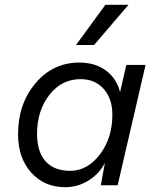

<svg xmlns="http://www.w3.org/2000/svg" viewBox="-20 -770 656 798"><path d="M418 -750H514L371 -583H296ZM251 8Q164 8 109.5 -53Q55 -114 55 -212Q55 -338 127.5 -424Q200 -510 310 -510Q375 -510 420 -477Q465 -444 479 -387L505 -500H585L469 0H399L416 -93Q392 -47 347.5 -19.5Q303 8 251 8ZM272 -60Q343 -60 395 -128Q447 -196 447 -293Q447 -360 411 -400.5Q375 -441 315 -441Q236 -441 185 -375.5Q134 -310 134 -213Q134 -139 169.5 -99.5Q205 -60 272 -60Z"/></svg>

Font: Elaine Sans
Style: Italic
Weight: 400
Italic angle: -13°
Designer: Wei Huang
Foundry: Wei Huang
Version: Version 2.001;December 24, 2019;FontCreator 12.0.0.2547 64-b